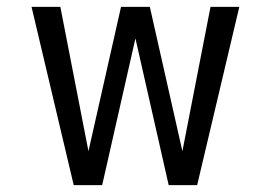

<svg xmlns="http://www.w3.org/2000/svg" viewBox="-20 -540 790 560"><path d="M195 0 72 -520H156L238 -99L333 -520H417L512 -99L594 -520H678L555 0H472L375 -428L278 0Z"/></svg>

Font: Iosevka Aile
Style: Regular
Weight: 400
Designer: Belleve Invis
Foundry: Belleve Invis
Version: Version 28.0.1; ttfautohint (v1.8.4)